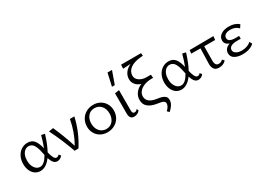

<svg xmlns="http://www.w3.org/2000/svg" viewBox="-10 -1589 3664 2662"><g transform="rotate(-30 1822.5 -258.0)"><path d="M42 -195Q42 -262 68.5 -314Q95 -366 139.5 -394.5Q184 -423 237 -423Q309 -423 345 -375.5Q381 -328 401 -241Q434 -325 459 -421L514 -409Q469 -262 417 -167Q432 -104 449 -73Q466 -42 491 -42Q502 -42 513 -48Q524 -54 532 -65L557 -37Q544 -17 522 -4.5Q500 8 475 8Q438 8 415 -20.5Q392 -49 376 -100Q297 8 205 8Q156 8 119 -18.5Q82 -45 62 -91.5Q42 -138 42 -195ZM229 -44Q297 -44 361 -158Q356 -175 351 -204Q335 -287 306.5 -330.5Q278 -374 227 -374Q196 -374 169.5 -354Q143 -334 127.5 -296.5Q112 -259 112 -209Q112 -138 145 -91Q178 -44 229 -44Z M578 -409 650 -421Q729 -244 788 -58Q882 -224 916 -414H987Q937 -193 814 0H752Q679 -207 578 -409Z M1067 -202Q1067 -265 1096.5 -315.5Q1126 -366 1177 -394.5Q1228 -423 1292 -423Q1352 -423 1400 -396Q1448 -369 1475.5 -321Q1503 -273 1503 -213Q1503 -149 1474 -99Q1445 -49 1393.5 -20.5Q1342 8 1278 8Q1218 8 1169.5 -19Q1121 -46 1094 -94Q1067 -142 1067 -202ZM1430 -206Q1430 -282 1388.5 -328Q1347 -374 1283 -374Q1218 -374 1179 -327.5Q1140 -281 1140 -210Q1140 -159 1159 -120.5Q1178 -82 1211.5 -61Q1245 -40 1287 -40Q1353 -40 1391.5 -87.5Q1430 -135 1430 -206Z M1635 -80V-409L1705 -420V-91Q1705 -44 1739 -44Q1767 -44 1786 -71L1800 -43Q1786 -21 1761 -8Q1736 5 1706 5Q1671 5 1653 -17Q1635 -39 1635 -80ZM1689 -711H1761L1689 -509H1644Z M2186 69Q2186 47 2169 35Q2152 23 2131.5 18.5Q2111 14 2059 6Q1982 -6 1932.5 -45Q1883 -84 1883 -160Q1883 -218 1919 -266Q1955 -314 2017 -340Q1962 -355 1931 -393.5Q1900 -432 1900 -480Q1900 -537 1933 -582Q1966 -627 2026 -655L1903 -648L1906 -711H2226L2230 -667L2198 -665Q2086 -656 2026 -612Q1966 -568 1966 -500Q1966 -462 1990 -436Q2014 -410 2049 -397Q2084 -384 2118 -384H2195L2200 -331H2173Q2106 -330 2054.5 -309.5Q2003 -289 1975 -254.5Q1947 -220 1947 -178Q1947 -76 2095 -53Q2145 -46 2174.5 -37.5Q2204 -29 2225 -9Q2246 11 2246 47Q2246 86 2224.5 122Q2203 158 2162 195L2132 165Q2158 142 2172 117Q2186 92 2186 69Z M2300 -195Q2300 -262 2326.5 -314Q2353 -366 2397.5 -394.5Q2442 -423 2495 -423Q2567 -423 2603 -375.5Q2639 -328 2659 -241Q2692 -325 2717 -421L2772 -409Q2727 -262 2675 -167Q2690 -104 2707 -73Q2724 -42 2749 -42Q2760 -42 2771 -48Q2782 -54 2790 -65L2815 -37Q2802 -17 2780 -4.5Q2758 8 2733 8Q2696 8 2673 -20.5Q2650 -49 2634 -100Q2555 8 2463 8Q2414 8 2377 -18.5Q2340 -45 2320 -91.5Q2300 -138 2300 -195ZM2487 -44Q2555 -44 2619 -158Q2614 -175 2609 -204Q2593 -287 2564.5 -330.5Q2536 -374 2485 -374Q2454 -374 2427.5 -354Q2401 -334 2385.5 -296.5Q2370 -259 2370 -209Q2370 -138 2403 -91Q2436 -44 2487 -44Z M2831 -411 3213 -414 3207 -355 3032 -356 3030 -121Q3029 -90 3042 -67Q3055 -44 3088 -44Q3106 -44 3123.5 -51.5Q3141 -59 3153 -73L3180 -44Q3161 -21 3132 -8Q3103 5 3067 5Q3008 5 2986.5 -30Q2965 -65 2966 -111L2973 -356L2826 -357Z M3268 -105Q3268 -143 3291 -171Q3314 -199 3358 -213Q3324 -224 3305 -246Q3286 -268 3286 -301Q3286 -356 3335.5 -389.5Q3385 -423 3462 -423Q3561 -423 3619 -370L3587 -321Q3566 -346 3532.5 -360Q3499 -374 3456 -374Q3411 -374 3381 -355.5Q3351 -337 3351 -302Q3351 -270 3379 -254Q3407 -238 3462 -238H3523V-193H3462Q3397 -193 3365.5 -173Q3334 -153 3334 -119Q3334 -86 3368 -64.5Q3402 -43 3456 -43Q3502 -43 3540.5 -56.5Q3579 -70 3604 -95L3627 -57Q3604 -29 3555.5 -10.5Q3507 8 3440 8Q3366 8 3317 -20.5Q3268 -49 3268 -105Z"/></g></svg>

Font: LXGW Bright TC
Style: Regular
Weight: 400
Designer: Christian Thalmann (Catharsis Fonts)
Foundry: LXGW / Christian Thalmann (Catharsis Fonts) / Fontworks Inc.
Version: Version 5.501